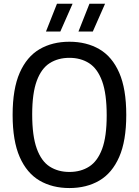

<svg xmlns="http://www.w3.org/2000/svg" viewBox="-20 -966 720 996"><path d="M340 9.5Q251.5 9.5 185.2 -29.2Q119 -68 82.2 -151.5Q45.5 -235 45.5 -370Q45.5 -505 82.2 -588.5Q119 -672 185.2 -710.8Q251.5 -749.5 340 -749.5Q429 -749.5 495.5 -710.8Q562 -672 598.5 -588.5Q635 -505 635 -370Q635 -235 598.2 -151.5Q561.5 -68 495.2 -29.2Q429 9.5 340 9.5ZM340 -74Q399 -74 442.5 -101.8Q486 -129.5 509.8 -193.5Q533.5 -257.5 533.5 -367.5Q533.5 -479.5 509.8 -544.8Q486 -610 442.5 -638Q399 -666 340 -666Q281.5 -666 238 -638.5Q194.5 -611 170.8 -546.8Q147 -482.5 147 -372.5Q147 -260.5 170.8 -195Q194.5 -129.5 238 -101.8Q281.5 -74 340 -74ZM387 -802.5 444 -946.5H525L461.5 -802.5ZM218.5 -802.5 275.5 -946.5H356.5L293 -802.5Z"/></svg>

Font: Encode Sans Semi Condensed Medium
Style: Regular
Weight: 500
Width: 4
Designer: Multiple Designers
Foundry: Impallari Type
Version: Version 3.000; ttfautohint (v1.8.3) -l 8 -r 50 -G 200 -x 14 